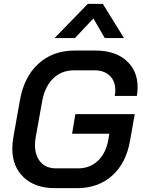

<svg xmlns="http://www.w3.org/2000/svg" viewBox="-20 -971 743 999"><path d="M44 -198Q44 -222 49 -254L83 -446Q104 -570 179.5 -639Q255 -708 368 -708H477Q578 -708 637 -656Q696 -604 696 -517Q696 -492 692 -472H577Q580 -487 580 -501Q580 -549 551 -577Q522 -605 473 -605H364Q299 -605 255.5 -561.5Q212 -518 199 -442L166 -258Q162 -238 162 -217Q162 -161 191 -128Q220 -95 271 -95H386Q447 -95 488.5 -133.5Q530 -172 543 -241L549 -275H355L372 -377H681L657 -241Q637 -123 564 -57.5Q491 8 381 8H266Q163 8 103.5 -48Q44 -104 44 -198ZM437 -951H515L625 -773H525L466 -875L370 -773H264Z"/></svg>

Font: Bai Jamjuree SemiBold
Style: Italic
Weight: 600
Italic angle: -10°
Version: Version 1.000; ttfautohint (v1.6)